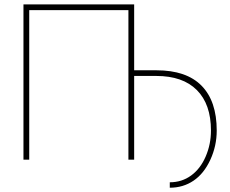

<svg xmlns="http://www.w3.org/2000/svg" viewBox="-20 -731 1055 879"><path d="M594.2 -409.2H696.3Q833.5 -409.2 902.8 -338.6Q972.2 -268.1 972.2 -133.3Q972.2 -63 942.9 0.5Q913.6 64 866 96.2Q818.4 128.4 757.3 128.4V103.5Q812.5 103.5 855 72.5Q897.5 41.5 921.6 -14.4Q945.8 -70.3 945.8 -133.3Q945.8 -253.9 881.3 -318.6Q816.9 -383.3 695.3 -383.3H594.2V0H567.9V-684.6H113.8V0H87.4V-710.9H594.2Z"/></svg>

Font: Roboto Thin
Style: Regular
Weight: 250
Designer: Google
Version: Version 2.134; 2016